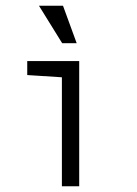

<svg xmlns="http://www.w3.org/2000/svg" viewBox="-20 -651 478 671"><path d="M196.3 -380.9 75.2 -388.7V-437.5H256.8V0H196.3ZM197.3 -500 116.2 -630.9H200.2L248 -500Z"/></svg>

Font: Sudo Light
Style: Regular
Weight: 300
Monospace: yes
Designer: Jens Kutilek
Foundry: Jens Kutilek
Version: Version 0.040